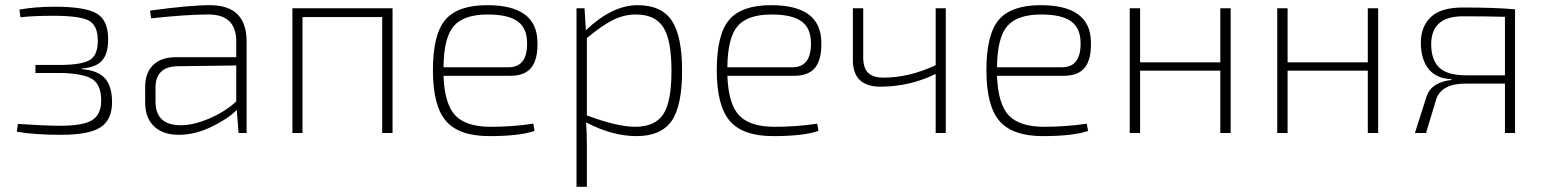

<svg xmlns="http://www.w3.org/2000/svg" viewBox="-20 -514 5966 742"><path d="M59 -447 55 -477Q115 -488 192 -488Q309 -488 353.5 -462Q398 -436 398 -362Q398 -308 375.5 -281Q353 -254 295 -249V-247Q358 -242 385.5 -211.5Q413 -181 413 -119Q413 -51 368.5 -22Q324 7 216 7Q113 7 45 -5L49 -35Q154 -28 213 -28Q302 -28 336.5 -50Q371 -72 371 -125Q371 -186 337 -208Q303 -230 216 -232H117V-263H216Q299 -264 328.5 -283Q358 -302 358 -357Q358 -416 323 -434.5Q288 -453 188 -453Q102 -453 59 -447Z M564 -443 560 -473Q712 -494 791 -494Q933 -494 933 -354V0H902L895 -89Q860 -54 796.5 -23.5Q733 7 671 7Q610 7 575.5 -25.5Q541 -58 541 -118V-178Q541 -233 572 -263Q603 -293 661 -293H893V-354Q893 -458 786 -458Q699 -458 564 -443ZM581 -175V-121Q581 -32 675 -30Q725 -29 787.5 -55.5Q850 -82 893 -122V-261L665 -258Q581 -256 581 -175Z M1497 -482V0H1457V-448H1149V0H1110V-482Z M1951 -221H1694Q1698 -111 1740 -67.5Q1782 -24 1876 -24Q1961 -24 2041 -36L2046 -8Q1988 12 1871 12Q1754 12 1703.5 -46.5Q1653 -105 1653 -243Q1653 -381 1701 -437.5Q1749 -494 1863 -494Q2055 -494 2057 -352Q2059 -286 2034 -253.5Q2009 -221 1951 -221ZM1694 -254H1945Q2019 -254 2017 -350Q2016 -407 1979 -432.5Q1942 -458 1865 -458Q1772 -458 1733.5 -413Q1695 -368 1694 -254Z M2239 -482 2244 -397Q2346 -494 2444 -494Q2536 -494 2576 -434.5Q2616 -375 2616 -240Q2616 -104 2575 -46Q2534 12 2440 12Q2346 12 2245 -41Q2248 -6 2248 53V208H2208V-482ZM2248 -367V-68Q2366 -24 2434 -24Q2511 -24 2543 -72Q2575 -120 2575 -240Q2575 -359 2543.5 -408.5Q2512 -458 2437 -458Q2392 -458 2349.5 -437Q2307 -416 2248 -367Z M3048 -221H2791Q2795 -111 2837 -67.5Q2879 -24 2973 -24Q3058 -24 3138 -36L3143 -8Q3085 12 2968 12Q2851 12 2800.5 -46.5Q2750 -105 2750 -243Q2750 -381 2798 -437.5Q2846 -494 2960 -494Q3152 -494 3154 -352Q3156 -286 3131 -253.5Q3106 -221 3048 -221ZM2791 -254H3042Q3116 -254 3114 -350Q3113 -407 3076 -432.5Q3039 -458 2962 -458Q2869 -458 2830.5 -413Q2792 -368 2791 -254Z M3635 -482V0H3596V-228Q3494 -179 3383 -179Q3276 -179 3276 -282V-482H3316V-292Q3316 -251 3335 -232.5Q3354 -214 3394 -214Q3493 -214 3596 -262V-482Z M4090 -221H3833Q3837 -111 3879 -67.5Q3921 -24 4015 -24Q4100 -24 4180 -36L4185 -8Q4127 12 4010 12Q3893 12 3842.5 -46.5Q3792 -105 3792 -243Q3792 -381 3840 -437.5Q3888 -494 4002 -494Q4194 -494 4196 -352Q4198 -286 4173 -253.5Q4148 -221 4090 -221ZM3833 -254H4084Q4158 -254 4156 -350Q4155 -407 4118 -432.5Q4081 -458 4004 -458Q3911 -458 3872.5 -413Q3834 -368 3833 -254Z M4736 -482V0H4696V-241H4386V0H4346V-482H4386V-273H4696V-482Z M5306 -482V0H5266V-241H4956V0H4916V-482H4956V-273H5266V-482Z M5835 0H5796V-191H5644Q5550 -191 5530 -129L5491 0H5448L5493 -141Q5511 -196 5589 -205V-208Q5529 -211 5500 -248.5Q5471 -286 5471 -349Q5471 -411 5509.5 -448Q5548 -485 5633 -485Q5760 -485 5835 -478ZM5796 -223V-449Q5728 -451 5634 -451Q5511 -451 5511 -343Q5511 -283 5542 -253Q5573 -223 5645 -223Z"/></svg>

Font: Exo 2.0 Extra Light
Style: Regular
Weight: 250
Designer: Natanael Gama
Version: Version 1.001;PS 001.001;hotconv 1.0.70;makeotf.lib2.5.58329